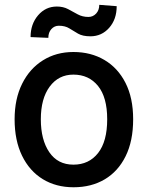

<svg xmlns="http://www.w3.org/2000/svg" viewBox="-20 -769 615 799"><path d="M286.2 10.3Q213.1 10.3 157.8 -23.6Q102.6 -57.5 71.7 -121.1Q40.8 -184.7 40.8 -272.7Q40.8 -357.6 72.1 -420.5Q103.3 -483.3 158.6 -517.9Q213.8 -552.6 285.5 -552.6Q358.3 -552.6 414.4 -519.5Q470.5 -486.5 502.3 -424Q534.1 -361.5 534.1 -272.7Q534.1 -182.2 502.8 -119Q471.6 -55.8 415.8 -22.7Q360.1 10.3 286.2 10.3ZM285.5 -83.8Q350.1 -83.8 388.1 -132.1Q426.1 -180.4 426.1 -272.7Q426.1 -364 388 -411.2Q349.8 -458.5 285.5 -458.5Q223.7 -458.5 186.8 -408.6Q149.9 -358.7 149.9 -272.7Q149.9 -187.1 185.2 -135.5Q220.5 -83.8 285.5 -83.8ZM393.1 -748.9 465.6 -743.3Q465.6 -688.6 434.3 -653.2Q403.1 -617.9 356.2 -617.9Q324.2 -617.9 305 -628.9Q285.9 -639.9 268.5 -650.9Q251.1 -661.9 224.8 -661.9Q206.3 -661.9 193.7 -647.9Q181.1 -633.9 181.1 -611.5L107.2 -614.7Q107.2 -668.7 138.5 -705.3Q169.7 -741.8 216.6 -741.8Q243.3 -741.8 263.5 -731Q283.7 -720.2 303.4 -709.3Q323.2 -698.5 348 -698.5Q366.8 -698.5 380 -712.5Q393.1 -726.6 393.1 -748.9Z"/></svg>

Font: Interface Medium
Style: Regular
Weight: 500
Designer: Rasmus Andersson
Foundry: rsms
Version: Version 1.8